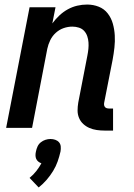

<svg xmlns="http://www.w3.org/2000/svg" viewBox="-20 -562 590 844"><path d="M440 12Q422 12 405 9.5Q388 7 373 0.5Q358 -6 346 -17Q334 -28 327.5 -43.5Q321 -59 321 -76Q321 -93 324 -111L364 -317Q367 -332 368.5 -346.5Q370 -361 369 -375.5Q368 -390 363.5 -403Q359 -416 350 -426Q341 -436 327 -440.5Q313 -445 298 -445Q279 -445 260 -438.5Q241 -432 225.5 -418Q210 -404 201 -385.5Q192 -367 188 -348L121 0H7L110 -530H224L210 -459Q224 -478 241 -494Q258 -510 278 -521Q298 -532 319.5 -537Q341 -542 363 -542Q390 -542 414 -532.5Q438 -523 453.5 -503Q469 -483 476 -458Q483 -433 484.5 -406.5Q486 -380 483 -353Q480 -326 475 -299L438 -111Q437 -106 437.5 -101Q438 -96 441 -92Q444 -88 449 -86.5Q454 -85 459 -85H477V12ZM150 262 110 220Q127 206 139.5 190Q152 174 162 156Q154 153 148 148Q142 143 139 136Q136 129 136 120.5Q136 112 138 104Q140 93 145 82Q150 71 159.5 63.5Q169 56 180 52.5Q191 49 202 49Q213 49 223 52.5Q233 56 239.5 63.5Q246 71 247 82Q248 93 246 104Q241 126 233.5 147.5Q226 169 213.5 189.5Q201 210 185 228.5Q169 247 150 262Z"/></svg>

Font: Lode Term
Style: Bold Italic
Weight: 700
Italic angle: -11°
Monospace: yes
Designer: Belleve Invis
Foundry: Belleve Invis
Version: Version 29.2.0